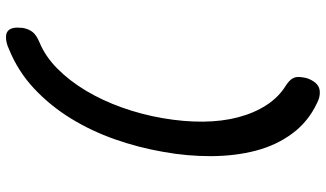

<svg xmlns="http://www.w3.org/2000/svg" viewBox="-243 -670 1086 640"><g transform="rotate(-90 300.0 -350.0)"><path d="M362 117Q361 127 357 136.5Q353 146 347 154.5Q341 163 332.5 168Q324 173 311 173Q303 173 295 171Q287 169 277 164Q215 135 175.5 82Q136 29 118 -39.5Q100 -108 99.5 -188Q99 -268 114 -350Q128 -431 155.5 -509.5Q183 -588 225 -656.5Q267 -725 324.5 -779Q382 -833 456 -863Q469 -869 478.5 -871Q488 -873 496 -873Q508 -873 515 -868Q522 -863 525 -854.5Q528 -846 528 -836.5Q528 -827 527 -817Q523 -796 512.5 -783.5Q502 -771 478 -761Q432 -742 391.5 -702Q351 -662 318 -607Q285 -552 261.5 -486Q238 -420 226 -350Q214 -280 214.5 -216.5Q215 -153 229 -99.5Q243 -46 269.5 -5Q296 36 335 60Q352 71 359 83Q366 95 362 117Z"/></g></svg>

Font: Maple Mono SemiBold
Style: Italic
Weight: 600
Italic angle: -10°
Monospace: yes
Designer: subframe7536
Version: Version 7.000